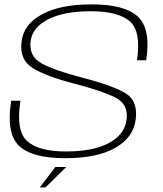

<svg xmlns="http://www.w3.org/2000/svg" viewBox="-20 -700 724 855"><path d="M157.2 134.4 226.7 43.6H275.1L182.8 134.4ZM270 4.5Q122 4.5 64.2 -51.2Q6.5 -107 30 -251.5H71Q50 -118 100.8 -71.8Q151.5 -25.5 274 -25.5Q395 -25.5 465 -63.2Q535 -101 543.5 -166Q553.5 -237 491.2 -267Q429 -297 313 -327Q186 -359.5 126 -396.8Q66 -434 76 -514Q84 -590.5 165.5 -635.5Q247 -680.5 388.5 -680.5Q537 -680.5 594.8 -625.2Q652.5 -570 631 -431.5H590Q609.5 -561.5 557.2 -605.8Q505 -650 384.5 -650Q265 -650 194.5 -614Q124 -578 116.5 -517Q107.5 -448 168 -416.2Q228.5 -384.5 344 -355Q473.5 -321.5 534.2 -287.8Q595 -254 584.5 -169.5Q575.5 -89.5 495 -42.5Q414.5 4.5 270 4.5Z"/></svg>

Font: Anybody ExtraExpanded ExtraLight
Style: Italic
Weight: 200
Width: 8
Italic angle: -10°
Designer: Tyler Finck
Foundry: Etcetera Type Company
Version: Version 1.010; ttfautohint (v1.8.3) -l 8 -r 50 -G 200 -x 14 